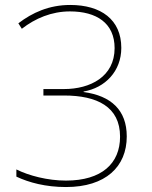

<svg xmlns="http://www.w3.org/2000/svg" viewBox="-20 -744 612 774"><path d="M246 10C406 10 491 -72 491 -194C491 -300 428 -358 317 -373V-375C404 -390 469 -457 469 -551C469 -665 387 -724 263 -724C178 -724 110 -693 54 -650L68 -628C122 -670 188 -698 262 -698C369 -698 442 -651 442 -550C442 -435 344 -385 238 -385H155V-359H238C371 -359 464 -314 464 -193C464 -85 390 -16 246 -16C172 -16 96 -36 46 -61V-32C97 -8 164 10 246 10Z"/></svg>

Font: Noto Sans Malayalam Thin
Style: Regular
Weight: 100
Designer: Jelle Bosma - Monotype Design Team
Foundry: Monotype Imaging Inc.
Version: Version 2.104